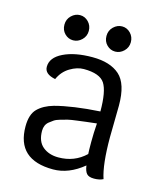

<svg xmlns="http://www.w3.org/2000/svg" viewBox="-99 -702 662 785"><g transform="rotate(15 232.0 -309.0)"><path d="M392 -312 390 -177Q390 -62 409 -5Q393 3 370.5 3Q348 3 339 -7.5Q330 -18 327 -41Q265 10 199 10Q45 10 45 -131Q45 -182 69 -206Q93 -230 135 -242Q210 -262 325 -269Q325 -354 304 -386.5Q283 -419 215 -419Q187 -419 157 -401Q127 -383 112 -349Q66 -358 66 -389Q66 -428 114 -451.5Q162 -475 237 -475Q312 -475 352 -439.5Q392 -404 392 -312ZM324 -218Q295 -215 280.5 -213Q266 -211 241.5 -208Q217 -205 205 -202Q193 -199 175.5 -194Q158 -189 149.5 -183Q141 -177 132 -170Q115 -156 115 -131Q115 -86 141 -64.5Q167 -43 207 -43Q275 -43 322 -88Q321 -102 321 -139Q321 -176 324 -218ZM372 -574.5Q372 -552 356 -536.5Q340 -521 319.5 -521Q299 -521 284 -536Q269 -551 269 -574Q269 -597 285 -612.5Q301 -628 321.5 -628Q342 -628 357 -612.5Q372 -597 372 -574.5ZM194 -574.5Q194 -552 178 -536.5Q162 -521 141.5 -521Q121 -521 106 -536Q91 -551 91 -574Q91 -597 107 -612.5Q123 -628 143.5 -628Q164 -628 179 -612.5Q194 -597 194 -574.5Z"/></g></svg>

Font: Overlock Mod
Style: Regular
Weight: 400
Designer: Dario Muhafara
Foundry: Dario Manuel Muhafara
Version: Version 1.001